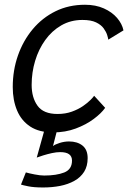

<svg xmlns="http://www.w3.org/2000/svg" viewBox="-20 -568 553 828"><path d="M166 240.5Q126.5 240.5 102 235.5Q77.5 230.5 70.5 228L91.5 175.5Q105 179.5 129.2 184.2Q153.5 189 170.5 189Q223.5 189 257 175.8Q290.5 162.5 290.5 124.5Q290.5 106.5 278 97.2Q265.5 88 239.5 88Q223.5 88 204 92.2Q184.5 96.5 166.8 102Q149 107.5 138.5 111.5L175 -19.5H229.5L208.5 62Q216.5 55 237 48.5Q257.5 42 277.5 42Q313.5 42 335.8 59.8Q358 77.5 358 114Q358 148.5 342.8 172.8Q327.5 197 300.5 212Q273.5 227 239 233.8Q204.5 240.5 166 240.5ZM433.5 -103Q417 -79.5 384.2 -55Q351.5 -30.5 306.8 -13.8Q262 3 209 3Q149 3 110.5 -22.2Q72 -47.5 53.5 -91.8Q35 -136 35 -192.5Q35 -265 57.5 -329Q80 -393 121.2 -442.2Q162.5 -491.5 219.5 -519.5Q276.5 -547.5 346.5 -547.5Q392.5 -547.5 427.8 -531.8Q463 -516 484.8 -490.8Q506.5 -465.5 512.5 -437L447 -397Q446.5 -403 442.2 -416.8Q438 -430.5 427 -445.8Q416 -461 394.2 -471.5Q372.5 -482 335.5 -482Q285 -482 244.2 -458.5Q203.5 -435 175 -395.2Q146.5 -355.5 131.5 -305.5Q116.5 -255.5 116.5 -202Q116.5 -147 142 -111.8Q167.5 -76.5 228 -76.5Q262 -76.5 289.8 -86.5Q317.5 -96.5 337.8 -110.5Q358 -124.5 370.5 -137.2Q383 -150 386 -155Z"/></svg>

Font: Grandstander Thin Light
Style: Italic
Weight: 300
Italic angle: -15°
Version: Version 1.200